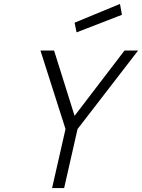

<svg xmlns="http://www.w3.org/2000/svg" viewBox="-20 -953 720 973"><path d="M305 0H244L312 -299L185 -697H254L358 -366L611 -697H680L373 -299ZM588 -933 598 -878 368 -789 358 -838Z"/></svg>

Font: Panefresco 250wt
Style: Italic
Weight: 300
Version: Version 1.000